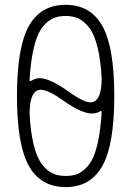

<svg xmlns="http://www.w3.org/2000/svg" viewBox="-20 -760 540 790"><path d="M148.4 -390.6Q102.5 -390.6 101.6 -293.9Q105.5 -216.8 118.7 -164.1Q131.8 -111.3 152.8 -84Q173.8 -56.6 196.8 -46.4Q219.7 -36.1 250 -36.1Q274.4 -36.1 293 -42Q311.5 -47.9 330.6 -65.4Q349.6 -83 362.8 -111.3Q376 -139.6 385.3 -187.5Q394.5 -235.4 398.4 -298.8Q398.4 -305.7 391.6 -301.8Q377 -293 357.4 -293Q316.4 -293 241.2 -345.7Q177.7 -390.6 148.4 -390.6ZM250 -694.3Q225.6 -694.3 207 -688Q188.5 -681.6 169.4 -664.6Q150.4 -647.5 137.2 -618.7Q124 -589.8 114.7 -542.5Q105.5 -495.1 101.6 -430.7Q101.6 -423.8 108.4 -427.7Q125 -437.5 142.6 -438.5Q184.6 -438.5 262.7 -382.8Q324.2 -338.9 351.6 -338.9Q397.5 -338.9 398.4 -435.5Q394.5 -512.7 381.3 -565.9Q368.2 -619.1 347.2 -646Q326.2 -672.9 303.2 -683.6Q280.3 -694.3 250 -694.3ZM401.4 -77.6Q352.5 9.8 250 9.8Q147.5 9.8 98.6 -77.6Q49.8 -165 49.8 -365.2Q49.8 -565.4 98.6 -652.8Q147.5 -740.2 250 -740.2Q352.5 -740.2 401.4 -652.8Q450.2 -565.4 450.2 -365.2Q450.2 -165 401.4 -77.6Z"/></svg>

Font: Rounded Mgen+ 2m light
Style: Regular
Weight: 200
Designer: [Source Han Sans]
Ryoko NISHIZUKA  (kana & ideographs); Paul D. Hunt (Latin, Greek & Cyrillic); Wenlong ZHANG  (bopomofo
Version: Version 1.059.20150602